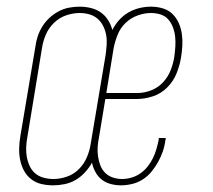

<svg xmlns="http://www.w3.org/2000/svg" viewBox="-20 -548 640 576"><path d="M139 8Q121 8 104 4Q87 0 73.5 -10.5Q60 -21 52 -36Q44 -51 40.5 -68Q37 -85 37.5 -103Q38 -121 41 -139L86 -407Q88 -423 93 -438.5Q98 -454 107 -468.5Q116 -483 128.5 -494.5Q141 -506 156 -514Q171 -522 187 -525Q203 -528 219 -528Q236 -528 252.5 -524Q269 -520 282 -511Q295 -502 304 -488Q313 -474 317 -458Q325 -474 337.5 -488Q350 -502 366 -511Q382 -520 399 -524Q416 -528 433 -528Q451 -528 468 -523Q485 -518 497 -506.5Q509 -495 516 -479.5Q523 -464 525.5 -446.5Q528 -429 527 -411Q526 -393 523 -375Q519 -351 509.5 -327.5Q500 -304 481.5 -285.5Q463 -267 438.5 -259Q414 -251 390 -251H296L277 -136Q274 -122 273 -107.5Q272 -93 274 -79Q276 -65 281 -52Q286 -39 295.5 -29.5Q305 -20 318.5 -15.5Q332 -11 346 -11Q360 -11 374 -15Q388 -19 400.5 -27.5Q413 -36 422.5 -48Q432 -60 438.5 -73Q445 -86 449 -100Q453 -114 456 -128Q456 -129 456 -131Q456 -133 457 -134H477Q477 -132 477 -130Q477 -128 476 -127Q474 -110 468.5 -94Q463 -78 454.5 -62.5Q446 -47 434.5 -33Q423 -19 408 -9.5Q393 0 376 4Q359 8 343 8Q327 8 312 4Q297 0 285.5 -9Q274 -18 266.5 -31.5Q259 -45 256 -60Q247 -44 234.5 -30.5Q222 -17 206.5 -8Q191 1 173.5 4.5Q156 8 139 8ZM299 -269H393Q413 -269 433.5 -277Q454 -285 469 -301Q484 -317 492 -337.5Q500 -358 503 -378Q505 -393 506 -408Q507 -423 505.5 -437.5Q504 -452 499 -465.5Q494 -479 485 -489.5Q476 -500 462 -504.5Q448 -509 433 -509Q413 -509 392.5 -501.5Q372 -494 356.5 -479Q341 -464 333 -444Q325 -424 321 -404ZM140 -11Q160 -11 180.5 -18Q201 -25 216.5 -40.5Q232 -56 240.5 -76Q249 -96 252 -116L297 -384Q299 -399 300 -414Q301 -429 298.5 -443Q296 -457 289.5 -470Q283 -483 272.5 -492Q262 -501 248 -505Q234 -509 219 -509Q199 -509 178.5 -502Q158 -495 142 -479.5Q126 -464 117.5 -444Q109 -424 106 -404L62 -136Q59 -121 58.5 -106Q58 -91 60.5 -77Q63 -63 69 -50Q75 -37 85.5 -28Q96 -19 110.5 -15Q125 -11 140 -11Z"/></svg>

Font: Iosevka SS04 Thin Extended
Style: Italic
Weight: 100
Width: 7
Italic angle: -9°
Monospace: yes
Designer: Belleve Invis
Foundry: Belleve Invis
Version: Version 19.0.0; ttfautohint (v1.8.4)